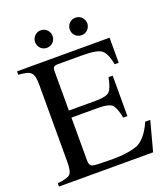

<svg xmlns="http://www.w3.org/2000/svg" viewBox="-148 -931 908 1036"><g transform="rotate(-20 305.5 -413.0)"><path d="M206.5 -826.2Q217.3 -826.2 226.3 -822.3Q235.4 -818.4 242.2 -811.5Q249 -804.7 252.9 -795.4Q256.8 -786.1 256.8 -775.9Q256.8 -765.6 252.9 -756.3Q249 -747.1 242.2 -740.2Q235.4 -733.4 226.3 -729.5Q217.3 -725.6 206.5 -725.6Q196.3 -725.6 187 -729.5Q177.7 -733.4 171.1 -740.2Q164.6 -747.1 160.6 -756.3Q156.7 -765.6 156.7 -775.9Q156.7 -786.1 160.6 -795.4Q164.6 -804.7 171.1 -811.5Q177.7 -818.4 187 -822.3Q196.3 -826.2 206.5 -826.2ZM405.8 -725.6Q395.5 -725.6 386.2 -729.5Q377 -733.4 370.1 -740.2Q363.3 -747.1 359.4 -756.3Q355.5 -765.6 355.5 -775.9Q355.5 -786.1 359.4 -795.4Q363.3 -804.7 370.1 -811.5Q377 -818.4 386.2 -822.3Q395.5 -826.2 405.8 -826.2Q416.5 -826.2 425.5 -822.3Q434.6 -818.4 441.4 -811.5Q448.2 -804.7 452.1 -795.4Q456.1 -786.1 456.1 -775.9Q456.1 -765.6 452.1 -756.3Q448.2 -747.1 441.4 -740.2Q434.6 -733.4 425.5 -729.5Q416.5 -725.6 405.8 -725.6ZM11.2 -19Q66.9 -24.9 82.5 -38.6Q99.1 -52.2 99.1 -108.9V-552.7Q99.1 -579.6 95.7 -596.2Q92.3 -612.8 82.8 -622.3Q73.2 -631.8 56.2 -636Q39.1 -640.1 11.2 -642.1V-661.6H542.5V-517.6H519.5Q507.3 -583 481.4 -603Q457 -622.6 369.1 -622.6H233.4Q222.7 -622.6 216.3 -620.8Q210 -619.1 206.8 -615.5Q203.6 -611.8 202.6 -605.5Q201.7 -599.1 201.7 -589.4V-367.2H355Q418.5 -367.2 436 -386.2Q453.1 -404.8 464.4 -463.4H488.3V-231H464.4Q453.1 -289.1 435.5 -307.6Q418 -326.7 355 -326.7H201.7V-80.1Q201.7 -50.8 219.7 -45.4Q229.5 -42.5 257.8 -41.5Q286.1 -40.5 332.5 -40Q381.3 -40 419.7 -46.1Q458 -52.2 481.9 -62Q505.4 -73.7 527.3 -100.3Q549.3 -127 568.4 -169.9H597.2L551.8 0H11.2Z"/></g></svg>

Font: Dima Niloofar
Style: Regular
Weight: 400
Designer: R.Balvardi
Foundry: Dima Software Group
Version: Version 3.00;November 13, 2018;FontCreator 11.5.0.2427 64-bi